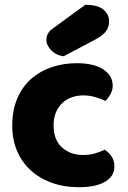

<svg xmlns="http://www.w3.org/2000/svg" viewBox="-20 -764 534 799"><path d="M326 -367Q301 -367 278.5 -359Q256 -351 239.5 -335.5Q223 -320 213 -297Q203 -274 203 -243Q203 -181 238.5 -150Q274 -119 325 -119Q355 -119 377 -126Q399 -133 416 -141Q436 -127 446 -110.5Q456 -94 456 -71Q456 -30 417 -7.5Q378 15 309 15Q246 15 195 -3.5Q144 -22 107.5 -55.5Q71 -89 51 -136Q31 -183 31 -240Q31 -306 52.5 -355.5Q74 -405 111 -437Q148 -469 196.5 -485Q245 -501 299 -501Q371 -501 410 -475Q449 -449 449 -408Q449 -389 440 -372.5Q431 -356 419 -344Q402 -352 378 -359.5Q354 -367 326 -367ZM335 -744Q387 -744 410.5 -724Q434 -704 434 -676Q434 -650 420 -632.5Q406 -615 374 -598L245 -530Q215 -533 194 -554Q173 -575 173 -599Q173 -611 179 -623Q185 -635 199 -645Z"/></svg>

Font: Baloo Tammudu
Style: Regular
Weight: 400
Designer: Omkar Shende and Ek Type
Foundry: Ek Type
Version: Version 1.443;PS 1.000;hotconv 16.6.51;makeotf.lib2.5.65220;